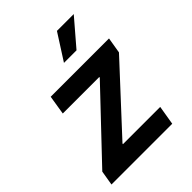

<svg xmlns="http://www.w3.org/2000/svg" viewBox="-216 -881 998 998"><g transform="rotate(-45 283.0 -382.5)"><path d="M14.2 0 27.8 -81.1 363.8 -435.5 364.7 -439.9H96.2L113.3 -545.9H542L527.3 -458L205.6 -110.4L204.6 -106H478.5L460.9 0ZM286.6 -621.6 378.4 -765.1H502L378.9 -621.6Z"/></g></svg>

Font: Inter SemiBold
Style: Italic
Weight: 600
Italic angle: -9.3988°
Designer: Rasmus Andersson
Foundry: rsms
Version: Version 4.001;git-66647c0bb